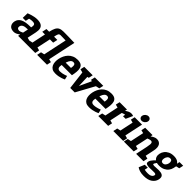

<svg xmlns="http://www.w3.org/2000/svg" viewBox="300 -2185 3865 3865"><g transform="rotate(45 2233.0 -252.0)"><path d="M148.3 8Q66.3 8 31.5 -38Q-3.3 -84 10.7 -153Q27.7 -233 101.8 -269Q176 -305 307 -305H332L316 -230Q232.7 -230 195.8 -210.3Q159 -190.7 150.7 -153Q144.7 -122.3 160 -104.7Q175.3 -87 209 -87ZM100 -373 80.7 -455Q80.7 -455 100.8 -463Q121 -471 154.3 -481.5Q187.7 -492 227.5 -500Q267.3 -508 306.7 -508L266 -412Q233.3 -412 198.8 -404.5Q164.3 -397 137.2 -387.5Q110 -378 100 -373ZM456 -230 332 -305Q340.3 -344 338.7 -367.5Q337 -391 320 -401.5Q303 -412 266 -412L306.7 -508Q381.7 -508 422.2 -484Q462.7 -460 473.8 -414Q485 -368 471 -302ZM386.3 -173.3 395.7 -166.7Q395.7 -166.7 380.8 -149Q366 -131.3 340.5 -105.3Q315 -79.3 283 -53.3Q251 -27.3 216.2 -9.7Q181.3 8 148.3 8L209 -87Q225 -87 247.8 -95.8Q270.7 -104.7 294.7 -117.3Q318.7 -130 339.5 -142.8Q360.3 -155.7 373.3 -164.5Q386.3 -173.3 386.3 -173.3ZM416 -45 280 -60 332 -305 456 -230ZM280 -60 437 -140 407 0H267ZM397 0 395.7 -118.3 496 -91.7 477 0ZM162.3 -321.7H77.3L80.7 -455H190.7Z M544.7 0 650.7 -500Q667.7 -577 690.7 -622.3Q713.7 -667.7 752.3 -687Q791 -706.3 854.3 -706.3Q882.7 -706.3 922.7 -705.8Q962.7 -705.3 1005.2 -704.5Q1047.7 -703.7 1085 -702.3Q1122.3 -701 1145.3 -700.5Q1168.3 -700 1168.3 -700L1009.3 -610Q1009.3 -610 986.3 -610.5Q963.3 -611 929.2 -612Q895 -613 861.3 -613Q831.7 -613 818.8 -592.5Q806 -572 797.7 -533L684.7 0ZM553.3 -401.7 573.7 -500H883.7L863 -401.7ZM879.3 0 1028.3 -700H1168.3L1019.3 0ZM474 0 493 -91.7 598.7 -115 554 0ZM674.7 0 673.3 -118.3 773.7 -91.7 754.7 0ZM1009.3 0 1008 -118.3 1108.3 -91.7 1089.3 0ZM808.7 0 827.7 -91.7 933.3 -115 888.7 0Z M1458.7 -508 1431.3 -413Q1396.3 -413 1372.7 -386.7Q1349 -360.3 1332.3 -313.5Q1315.7 -266.7 1302.3 -205L1172 -250Q1182 -298 1203.8 -344Q1225.7 -390 1260.5 -427Q1295.3 -464 1344.5 -486Q1393.7 -508 1458.7 -508ZM1535.3 -127 1554.7 -45Q1554.7 -45 1537.8 -37Q1521 -29 1490.7 -18.5Q1460.3 -8 1419.2 0Q1378 8 1328.7 8L1369.3 -88Q1399 -88 1428.3 -94Q1457.7 -100 1482 -107.5Q1506.3 -115 1520.8 -121Q1535.3 -127 1535.3 -127ZM1172 -250 1302.3 -205Q1297.7 -182.3 1296.8 -161.7Q1296 -141 1302.3 -124.2Q1308.7 -107.3 1324.8 -97.7Q1341 -88 1369.3 -88L1328.7 8Q1272.3 8 1237 -14Q1201.7 -36 1184 -73Q1166.3 -110 1164.2 -156Q1162 -202 1172 -250ZM1252.3 -295H1603.3L1594 -205H1233ZM1458.7 -508Q1525 -508 1559.5 -484.5Q1594 -461 1605.5 -419.3Q1617 -377.7 1612.2 -322.7Q1607.3 -267.7 1594 -205H1458.7Q1468.7 -251 1475.7 -288.8Q1482.7 -326.7 1482.5 -354.7Q1482.3 -382.7 1470.7 -397.8Q1459 -413 1431.3 -413Z M1834 -500 1846.7 -151.3 2007.3 -500H2151.3L1878.3 0H1751L1690 -500ZM2029.3 -375.7 2111.3 -500H2191.3L2171.3 -408.3ZM1706.7 -391.7 1630.7 -411.7 1650 -500H1730ZM2007.3 -391.7 1931.3 -411.7 1950.7 -500H2030.7ZM1728.7 -375.7 1810.7 -500H1890.7L1870.7 -408.3Z M2417.7 -508 2390.3 -413Q2355.3 -413 2331.7 -386.7Q2308 -360.3 2291.3 -313.5Q2274.7 -266.7 2261.3 -205L2131 -250Q2141 -298 2162.8 -344Q2184.7 -390 2219.5 -427Q2254.3 -464 2303.5 -486Q2352.7 -508 2417.7 -508ZM2494.3 -127 2513.7 -45Q2513.7 -45 2496.8 -37Q2480 -29 2449.7 -18.5Q2419.3 -8 2378.2 0Q2337 8 2287.7 8L2328.3 -88Q2358 -88 2387.3 -94Q2416.7 -100 2441 -107.5Q2465.3 -115 2479.8 -121Q2494.3 -127 2494.3 -127ZM2131 -250 2261.3 -205Q2256.7 -182.3 2255.8 -161.7Q2255 -141 2261.3 -124.2Q2267.7 -107.3 2283.8 -97.7Q2300 -88 2328.3 -88L2287.7 8Q2231.3 8 2196 -14Q2160.7 -36 2143 -73Q2125.3 -110 2123.2 -156Q2121 -202 2131 -250ZM2211.3 -295H2562.3L2553 -205H2192ZM2417.7 -508Q2484 -508 2518.5 -484.5Q2553 -461 2564.5 -419.3Q2576 -377.7 2571.2 -322.7Q2566.3 -267.7 2553 -205H2417.7Q2427.7 -251 2434.7 -288.8Q2441.7 -326.7 2441.5 -354.7Q2441.3 -382.7 2429.7 -397.8Q2418 -413 2390.3 -413Z M2920.7 -399.7 2984 -508ZM2726.3 -500H2866.3L2760.3 0H2620.3ZM2983.7 -381.3Q2968.3 -390.7 2953.3 -395.2Q2938.3 -399.7 2920.7 -399.7L2984 -508Q3000 -508 3016.5 -504.3Q3033 -500.7 3045 -495.3ZM2749 -336.7 2739 -340Q2739 -340 2753.8 -357Q2768.7 -374 2793.8 -399Q2819 -424 2850.7 -449Q2882.3 -474 2917.2 -491Q2952 -508 2985 -508L2921.7 -399.7Q2901.7 -399.7 2872.5 -390.2Q2843.3 -380.7 2815.2 -368.2Q2787 -355.7 2768 -346.2Q2749 -336.7 2749 -336.7ZM2713 -391.7 2637 -411.7 2656.3 -500H2736.3ZM2549.7 0 2568.7 -91.7 2674.3 -115 2629.7 0ZM2750.3 0 2749 -118.3 2849.3 -91.7 2830.3 0ZM2904 -348.7 2933.7 -488.7 3045 -495.3 2979 -348.7Z M3048.3 0 3155 -500H3295L3188.3 0ZM3235 -548.3Q3200.7 -548.3 3182 -572Q3163.3 -595.7 3170.7 -630Q3178 -663.7 3206.8 -687.7Q3235.7 -711.7 3270 -711.7Q3303.7 -711.7 3322.5 -687.7Q3341.3 -663.7 3334 -630Q3326.7 -595.7 3297.7 -572Q3268.7 -548.3 3235 -548.3ZM3141.7 -391.7 3065.7 -411.7 3085 -500H3165ZM2977.7 0 2996.7 -91.7 3102.3 -115 3057.7 0ZM3178.3 0 3177 -118.3 3277.3 -91.7 3258.3 0Z M3819.7 -250H3679.7Q3690.7 -302.3 3692.7 -335.3Q3694.7 -368.3 3684.3 -384Q3674 -399.7 3648.7 -399.7L3712 -508Q3786 -508 3818.3 -454.8Q3850.7 -401.7 3830.3 -302ZM3454.3 -500H3594.3L3488.3 0H3348.3ZM3679.7 -250H3819.7L3766.7 0H3626.7ZM3477 -336.7 3467 -340Q3467 -340 3481.8 -357Q3496.7 -374 3521.8 -399Q3547 -424 3578.7 -449Q3610.3 -474 3645.2 -491Q3680 -508 3713 -508L3649.7 -399.7Q3629.7 -399.7 3600.5 -390.2Q3571.3 -380.7 3543.2 -368.2Q3515 -355.7 3496 -346.2Q3477 -336.7 3477 -336.7ZM3441 -391.7 3365 -411.7 3384.3 -500H3464.3ZM3478.3 0 3477 -118.3 3577.3 -91.7 3558.3 0ZM3277.7 0 3296.7 -91.7 3402.3 -115 3357.7 0ZM3756.7 0 3755.3 -118.3 3855.7 -91.7 3836.7 0Z M4049.7 208 4069.7 113Q4113.7 113 4139.7 102.5Q4165.7 92 4178.3 76Q4191 60 4194.3 43.3Q4198 26.7 4189.3 17.7Q4180.7 8.7 4156.5 6.5Q4132.3 4.3 4087.3 6.7Q4014.7 11.7 3976.3 6.7Q3938 1.7 3923.3 -10Q3908.7 -21.7 3908.3 -37.3Q3908 -53 3912 -70Q3916 -87 3930.5 -108.8Q3945 -130.7 3965.8 -153.8Q3986.7 -177 4009 -198Q4031.3 -219 4050.7 -235L4081.3 -202Q4037 -147.7 4022.8 -121Q4008.7 -94.3 4029 -87.8Q4049.3 -81.3 4107 -86.7Q4192 -94.7 4241.5 -84.7Q4291 -74.7 4308 -43.8Q4325 -13 4313 43.3Q4297.3 114.3 4231 161.2Q4164.7 208 4049.7 208ZM4049.7 208Q3981.3 208 3938 194.5Q3894.7 181 3874.3 168Q3854 155 3854 155L3915.7 77.7Q3918.3 79.3 3934.5 88Q3950.7 96.7 3983.8 104.8Q4017 113 4069.7 113ZM4122.7 -158Q4054.3 -158 4014.7 -182Q3975 -206 3961.5 -246Q3948 -286 3958 -333Q3968 -381 3998.3 -420.5Q4028.7 -460 4078.5 -484Q4128.3 -508 4196.7 -508Q4265 -508 4304.7 -484Q4344.3 -460 4357.8 -420.5Q4371.3 -381 4361.3 -333Q4351.3 -286 4320.8 -246Q4290.3 -206 4240.7 -182Q4191 -158 4122.7 -158ZM4140.7 -244.7Q4175.7 -244.7 4198.3 -270.2Q4221 -295.7 4229.3 -333Q4237 -370.7 4225.2 -396Q4213.3 -421.3 4178.3 -421.3Q4143.3 -421.3 4120.5 -396Q4097.7 -370.7 4090 -333Q4081.7 -295.7 4093.7 -270.2Q4105.7 -244.7 4140.7 -244.7ZM4326.3 -333 4361.3 -500H4396.3L4361.3 -333ZM4304.3 -375.7 4386.3 -500H4466.3L4446.3 -408.3ZM3990.3 31.7 3964 155H3854L3905.3 31.7Z"/></g></svg>

Font: Epunda Slab Light
Style: Italic
Weight: 300
Italic angle: -12°
Designer: Simon Atzbach
Foundry: typofactur
Version: Version 1.102